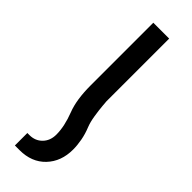

<svg xmlns="http://www.w3.org/2000/svg" viewBox="-249 -507 762 762"><g transform="rotate(45 132.5 -125.5)"><path d="M87 -140V-492H176V-140Q176 -139 178 -116Q180 -93 184.5 -64.5Q189 -36 197 -16Q208 11 213 38Q218 65 218 89Q218 156 177.5 198.5Q137 241 69 241H43V171H55Q87 171 108 149.5Q129 128 129 94Q129 48 107 -9Q87 -60 87 -140Z"/></g></svg>

Font: Go Noto Kurrent-Regular
Style: Regular
Weight: 400
Designer: Monotype Design Team
Foundry: Monotype Imaging Inc.
Version: Version 2.012; ttfautohint (v1.8.4.7-5d5b)